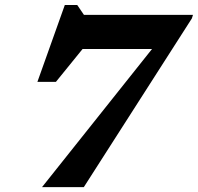

<svg xmlns="http://www.w3.org/2000/svg" viewBox="-20 -768 812 788"><path d="M767.5 -692.5 324 0H152.5L604 -567H319L209.5 -432H133.5L246 -747.5H297L324.5 -707H772Z"/></svg>

Font: Newsreader 6pt SemiBold
Style: Italic
Weight: 600
Italic angle: -17°
Designer: Hugues Gentile
Foundry: Production Type
Version: Version 1.003; ttfautohint (v1.8.3)